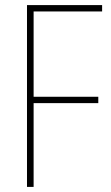

<svg xmlns="http://www.w3.org/2000/svg" viewBox="-20 -734 434 754"><path d="M112 0V-329H366V-354H112V-689H381V-714H86V0Z"/></svg>

Font: Noto Sans Lao UI Cond Thin
Style: Regular
Weight: 100
Width: 3
Designer: Monotype Design Team
Foundry: Monotype Imaging Inc.
Version: Version 2.000